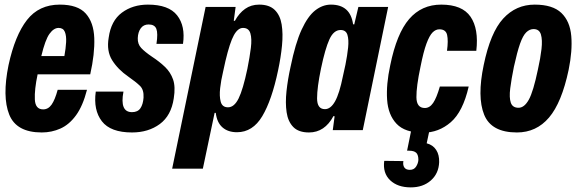

<svg xmlns="http://www.w3.org/2000/svg" viewBox="-20 -564 2519 832"><path d="M161 10Q51 10 20 -67.5Q-11 -145 17 -282Q45 -411 97 -477.5Q149 -544 239 -544Q317 -544 351.5 -505.5Q386 -467 388.5 -399Q391 -331 371 -242H143Q129 -176 131 -133Q133 -90 167 -90Q189 -90 203.5 -110.5Q218 -131 230 -175H357Q339 -105 309.5 -64.5Q280 -24 242 -7Q204 10 161 10ZM234 -443Q213 -443 194.5 -417.5Q176 -392 159 -321H259Q265 -354 266.5 -381.5Q268 -409 261 -426Q254 -443 234 -443Z M552 10Q459 10 421.5 -38.5Q384 -87 395 -167H515Q498 -78 552 -78Q577 -78 588.5 -95Q600 -112 602 -141Q604 -175 586.5 -192Q569 -209 536 -232Q491 -263 466 -303Q441 -343 451 -401Q461 -474 508 -509Q555 -544 621 -544Q711 -544 747.5 -497.5Q784 -451 773 -374H658Q665 -420 657.5 -439Q650 -458 624 -458Q602 -458 590 -441.5Q578 -425 577 -399Q576 -373 592 -356Q608 -339 639 -318Q671 -297 695 -274Q719 -251 730 -219.5Q741 -188 733 -138Q722 -63 672.5 -26.5Q623 10 552 10Z M726 167 871 -534H1001L993 -474H998Q1016 -507 1042 -525.5Q1068 -544 1103 -544Q1147 -544 1170.5 -521Q1194 -498 1200.5 -458Q1207 -418 1202 -366.5Q1197 -315 1185 -259Q1158 -130 1116.5 -60.5Q1075 9 1007 9Q968 9 944 -12Q920 -33 915 -75H910L859 167ZM968 -99Q995 -99 1014 -137.5Q1033 -176 1052 -266Q1062 -316 1067 -356Q1072 -396 1065 -419.5Q1058 -443 1033 -443Q1011 -443 993.5 -411.5Q976 -380 957 -300L946 -250Q938 -217 934 -182Q930 -147 936.5 -123Q943 -99 968 -99Z M1319 10Q1274 10 1251 -13.5Q1228 -37 1222 -77.5Q1216 -118 1221.5 -169Q1227 -220 1239 -274Q1260 -377 1287 -435.5Q1314 -494 1346 -519Q1378 -544 1414 -544Q1498 -544 1510 -459L1515 -458L1533 -534H1662L1552 0H1422L1430 -60L1425 -61Q1387 10 1319 10ZM1388 -91Q1413 -91 1432 -125Q1451 -159 1466 -234L1477 -284Q1485 -324 1488.5 -358Q1492 -392 1485.5 -413Q1479 -434 1456 -434Q1426 -434 1407.5 -393.5Q1389 -353 1371 -267Q1354 -185 1354 -138Q1354 -91 1388 -91Z M1813 11Q1735 11 1698.5 -27.5Q1662 -66 1657.5 -132Q1653 -198 1671 -281Q1699 -419 1753 -481.5Q1807 -544 1892 -544Q1983 -544 2019 -491.5Q2055 -439 2044 -344H1917Q1923 -388 1917.5 -412.5Q1912 -437 1884 -437Q1868 -437 1854.5 -423.5Q1841 -410 1828 -375Q1815 -340 1802 -274Q1784 -189 1784.5 -142.5Q1785 -96 1821 -96Q1842 -96 1857 -118Q1872 -140 1886 -189H2011Q1986 -80 1933.5 -34.5Q1881 11 1813 11ZM1760 248Q1703 248 1670.5 217Q1638 186 1645 133L1728 134Q1725 151 1732 161.5Q1739 172 1756 172Q1774 172 1783 158Q1792 144 1793 129Q1793 107 1783.5 98Q1774 89 1752 89H1744L1767 -24L1845 -18L1829 57Q1856 64 1870 85.5Q1884 107 1883 139Q1881 188 1847 218Q1813 248 1760 248Z M2220 10Q2109 10 2078 -67Q2047 -144 2076 -282Q2105 -423 2160.5 -483.5Q2216 -544 2297 -544Q2375 -544 2412.5 -508Q2450 -472 2455.5 -408Q2461 -344 2444 -261Q2414 -119 2359 -54.5Q2304 10 2220 10ZM2227 -97Q2252 -97 2271.5 -132Q2291 -167 2311 -263Q2322 -312 2326.5 -351.5Q2331 -391 2324 -414.5Q2317 -438 2292 -438Q2275 -438 2260.5 -424Q2246 -410 2233.5 -374.5Q2221 -339 2207 -275Q2196 -221 2191 -181Q2186 -141 2193.5 -119Q2201 -97 2227 -97Z"/></svg>

Font: Mona Sans Condensed
Style: Bold Italic
Weight: 700
Width: 3
Italic angle: -11.7°
Designer: Deni Anggara
Foundry: GitHub
Version: Version 1.001; ttfautohint (v1.8.4.7-5d5b);gftools[0.9.31]